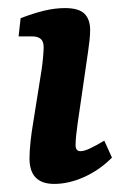

<svg xmlns="http://www.w3.org/2000/svg" viewBox="-20 -448 314 475"><path d="M198 -321 172 -142Q170 -128 168.5 -114Q167 -100 167 -89Q167 -74 179 -74Q188 -74 202 -80.5Q216 -87 238 -100L257 -58Q226 -27 188 -10Q150 7 114 7Q53 7 53 -56Q53 -74 55.5 -97.5Q58 -121 62 -144L83 -276Q85 -289 86.5 -306Q88 -323 88 -331Q88 -346 80.5 -352Q73 -358 59 -358H26L31 -403Q65 -416 91 -422Q117 -428 141 -428Q175 -428 189 -414Q203 -400 203 -374Q203 -363 201.5 -348.5Q200 -334 198 -321Z"/></svg>

Font: Rasa SemiBold
Style: Italic
Weight: 600
Italic angle: -7.10001°
Designer: Anna Giedrys (Yrsa+Rasa design), David Brezina (Yrsa art-direction, Rasa art-direction, design)
Foundry: Rosetta Type Foundry
Version: Version 2.004